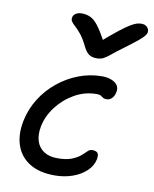

<svg xmlns="http://www.w3.org/2000/svg" viewBox="-88 -849 741 925"><g transform="rotate(10 283.0 -387.0)"><path d="M242.4 9Q168.2 9 120.4 -20.5Q72.6 -50 54.3 -102.6Q36 -155.2 49.8 -224Q62 -283.2 93.6 -333.6Q125.2 -384 171.4 -421.6Q217.6 -459.2 272.6 -480.1Q327.6 -501 385.6 -501Q411.6 -501 431.7 -493.3Q451.8 -485.6 461.5 -471.5Q471.2 -457.4 466.4 -436.4Q462.4 -417.4 451.3 -406.6Q440.2 -395.8 425.2 -395.8Q413.8 -395.8 407.9 -400.1Q402 -404.4 395.6 -408.3Q389.2 -412.2 374.4 -412.2Q317.4 -412.2 267 -383.4Q216.6 -354.6 182.1 -309.1Q147.6 -263.6 137.4 -212Q129.6 -170 139.5 -139.4Q149.4 -108.8 175.5 -91.8Q201.6 -74.8 240.6 -74.8Q285 -74.8 311.2 -85.3Q337.4 -95.8 352.7 -108.8Q368 -121.8 378.2 -132.3Q388.4 -142.8 401 -142.8Q420 -142.8 427.3 -134Q434.6 -125.2 430.6 -102.8Q423.8 -70 396.7 -44.5Q369.6 -19 329.4 -5Q289.2 9 242.4 9ZM529 -783.4Q541.8 -783.4 550.2 -778.3Q558.6 -773.2 562.7 -765.2Q566.8 -757.2 565.6 -746.8Q563.8 -739.6 557.3 -730.8Q550.8 -722 530.7 -705Q510.6 -688 467.2 -655.8Q431.2 -629.4 411.6 -613Q392 -596.6 378 -589.2Q364 -581.8 344.8 -581.8Q320.6 -581.8 305.9 -592.3Q291.2 -602.8 277.2 -632.2Q260.4 -665.8 244.7 -684.9Q229 -704 216.7 -715Q204.4 -726 197.9 -735.2Q191.4 -744.4 194.6 -756.6Q196.4 -768 208.6 -775.2Q220.8 -782.4 237 -782.4Q260.8 -782.4 280.3 -773.2Q299.8 -764 319.9 -737.2Q340 -710.4 367.6 -658L339.6 -657.6Q392 -703.6 425 -729.4Q458 -755.2 477.4 -766.5Q496.8 -777.8 508.1 -780.6Q519.4 -783.4 529 -783.4Z"/></g></svg>

Font: Shantell Sans Light
Style: Italic
Weight: 300
Italic angle: -11°
Designer: Stephen Nixon, Anya Danilova, Shantell Martin
Foundry: Arrow Type
Version: Version 1.008;[ac192a2d6]